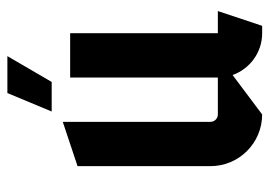

<svg xmlns="http://www.w3.org/2000/svg" viewBox="-125 -585 730 520"><g transform="rotate(-90 240.0 -325.0)"><path d="M248 -670 198 -550H278L348 -670ZM430 20 470 -100H410V-500H290V-100H190C179 -100 170 -109 170 -120V-520L50 -480V-120C50 -42.7 112.7 20 190 20L296.8 -60.1C313.3 -13.5 357.8 20 410 20Z"/></g></svg>

Font: Abibas
Style: Medium
Weight: 500
Version: Version 0.3